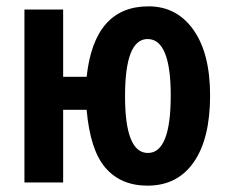

<svg xmlns="http://www.w3.org/2000/svg" viewBox="-20 -575 719 605"><path d="M448 -555Q277 -555 253 -333H179V-545H57V0H179V-229H253Q264 -102 312.5 -46Q361 10 445 10Q539 10 590.5 -64Q642 -138 642 -274Q642 -407 589.5 -481Q537 -555 448 -555ZM445 -452Q518 -452 518 -274Q518 -93 446 -93Q374 -93 374 -272Q374 -452 445 -452Z"/></svg>

Font: Noto Sans UI Condensed
Style: Bold
Weight: 700
Width: 3
Designer: Monotype Design Team
Foundry: Monotype Imaging Inc.
Version: 1.001